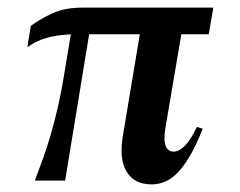

<svg xmlns="http://www.w3.org/2000/svg" viewBox="-20 -474 629 504"><path d="M73 -4Q84 -33 93.5 -59.5Q103 -86 112.5 -118Q122 -150 132 -193.5Q142 -237 152 -300L166 -384Q127 -382 100.5 -374Q74 -366 55 -352H52L61 -406Q85 -424 117.5 -439Q150 -454 197 -454H540L528 -384H456L414 -137Q409 -105 415 -90.5Q421 -76 436 -76Q450 -76 465 -91Q480 -106 497 -141L512 -136Q485 -66 453 -28Q421 10 378 10Q332 10 312 -24Q292 -58 303 -120L347 -384H214L151 0H72Z"/></svg>

Font: Spectral SC SemiBold
Style: Italic
Weight: 600
Italic angle: -10°
Designer: Jean-Baptiste Levee
Foundry: Production Type
Version: Version 2.001